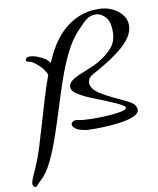

<svg xmlns="http://www.w3.org/2000/svg" viewBox="-158 -659 845 1026"><g transform="rotate(-10 265.0 -146.5)"><path d="M-48 293Q-54 293 -59 287Q-61 283 -63 277Q-64 265 -55 243Q-46 221 -29 184Q-12 146 5.5 90.5Q23 35 41.5 -29Q60 -93 80 -159.5Q100 -226 122 -287Q110 -316 84.5 -340Q59 -364 40 -372Q19 -372 17 -385Q17 -390 23.5 -395Q30 -400 43 -400Q57 -400 77.5 -393Q98 -386 117.5 -374Q137 -362 146 -346Q152 -360 158 -372Q164 -384 169 -396Q212 -478 266.5 -522.5Q321 -567 383 -580Q400 -584 416.5 -585Q433 -586 449 -586Q487 -586 520 -570.5Q553 -555 573 -529.5Q593 -504 593 -473Q593 -439 571 -407Q549 -375 512.5 -346Q476 -317 434 -291.5Q392 -266 351 -244Q329 -227 329 -205Q329 -191 339.5 -175.5Q350 -160 374 -144Q406 -124 442 -107Q478 -90 507.5 -76Q537 -62 548 -50Q561 -34 561 -20Q560 -1 535 11Q510 23 473 29.5Q436 36 395.5 38.5Q355 41 323 41Q301 41 286 40.5Q271 40 266 39Q229 32 214 20.5Q199 9 199 -1Q199 -10 206.5 -16Q214 -22 224 -22Q226 -22 229 -22Q232 -22 235 -21Q248 -17 275 -15.5Q302 -14 333 -14Q372 -14 410 -17Q448 -20 474 -25.5Q500 -31 500 -41Q500 -48 493 -51Q482 -60 454.5 -72.5Q427 -85 394.5 -98Q362 -111 336 -121.5Q310 -132 301 -136Q271 -150 248.5 -165.5Q226 -181 226 -200Q226 -219 241.5 -232Q257 -245 281.5 -256Q306 -267 334.5 -278Q363 -289 390 -303Q446 -335 476 -372Q506 -409 501 -474Q498 -517 474.5 -538.5Q451 -560 428 -560Q397 -560 376.5 -544Q356 -528 321 -490Q282 -448 251 -385Q220 -322 194.5 -248Q169 -174 145.5 -97.5Q122 -21 97.5 49.5Q73 120 46 175.5Q19 231 -15 262Q-23 269 -29.5 276Q-36 283 -42 290Q-45 293 -48 293Z"/></g></svg>

Font: Grechen Fuemen
Style: Regular
Weight: 400
Designer: Robert E. Leuschke
Foundry: Robert E. Leuschke
Version: Version 1.010; ttfautohint (v1.8.3)